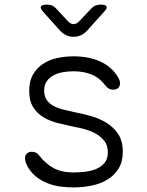

<svg xmlns="http://www.w3.org/2000/svg" viewBox="-20 -805 640 835"><path d="M300 10Q274 10 248 7Q222 4 198 -4Q174 -12 152.5 -25.5Q131 -39 113 -61Q104 -72 96.5 -87.5Q89 -103 89 -116Q89 -131 97.5 -138Q106 -145 118 -145Q127 -145 135.5 -141.5Q144 -138 151 -128Q178 -93 213 -74Q248 -55 300 -55Q323 -55 349.5 -58Q376 -61 398 -70Q420 -79 434.5 -96.5Q449 -114 449 -142Q449 -173 434 -192Q419 -211 397 -223.5Q375 -236 349 -243Q323 -250 300 -254Q267 -261 232.5 -269.5Q198 -278 170 -294.5Q142 -311 124.5 -338.5Q107 -366 107 -410Q107 -451 122.5 -479Q138 -507 164.5 -525.5Q191 -544 226 -552Q261 -560 300 -560Q367 -560 416 -537.5Q465 -515 491 -473Q497 -464 499.5 -456.5Q502 -449 502 -443Q502 -430 494 -422.5Q486 -415 473 -415Q464 -415 456.5 -418Q449 -421 441 -430Q414 -466 379.5 -480.5Q345 -495 300 -495Q274 -495 250.5 -490.5Q227 -486 209.5 -475.5Q192 -465 182 -449.5Q172 -434 172 -411Q172 -385 184.5 -368.5Q197 -352 216 -342.5Q235 -333 257.5 -328Q280 -323 300 -318Q337 -311 374.5 -300.5Q412 -290 443 -271Q474 -252 494 -222Q514 -192 514 -145Q514 -102 496 -72.5Q478 -43 448 -24.5Q418 -6 379.5 2Q341 10 300 10ZM185 -785Q197 -785 206.5 -781Q216 -777 224 -768L276 -712Q288 -700 300 -700Q312 -700 324 -712L378 -769Q386 -777 395.5 -781Q405 -785 417 -785Q440 -785 443.5 -776.5Q447 -768 431 -752L358 -671Q346 -658 331.5 -651.5Q317 -645 300 -645Q283 -645 268.5 -651.5Q254 -658 242 -671L170 -751Q154 -768 158 -776.5Q162 -785 185 -785Z"/></svg>

Font: Maple Mono ExtraLight
Style: Regular
Weight: 275
Monospace: yes
Designer: subframe7536
Version: Version 7.000